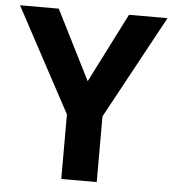

<svg xmlns="http://www.w3.org/2000/svg" viewBox="-52 -762 727 809"><g transform="rotate(5 312.0 -357.0)"><path d="M312 -420 461 -714H624L387 -278V0H237V-273L0 -714H164Z"/></g></svg>

Font: Noto IKEA Arabic
Style: Bold
Weight: 700
Designer: Monotype Design Team
Foundry: Monotype Imaging Inc.
Version: Version 1.200